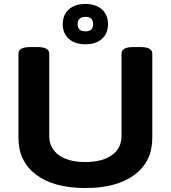

<svg xmlns="http://www.w3.org/2000/svg" viewBox="-20 -939 860 967"><path d="M410 8Q251 8 162 -59Q73 -126 73 -244V-669Q73 -702 133 -702H168Q228 -702 228 -669V-254Q228 -193 276 -158Q324 -123 410 -123Q496 -123 544 -158Q592 -193 592 -254V-669Q592 -702 652 -702H687Q747 -702 747 -669V-244Q747 -126 658 -59Q569 8 410 8ZM410 -716Q357 -716 326.5 -743.5Q296 -771 296 -817Q296 -864 326.5 -891.5Q357 -919 410 -919Q463 -919 493.5 -891.5Q524 -864 524 -817Q524 -771 493.5 -743.5Q463 -716 410 -716ZM410 -781Q449 -781 449 -817Q449 -854 410 -854Q371 -854 371 -817Q371 -781 410 -781Z"/></svg>

Font: Asap Expanded
Style: Bold
Weight: 700
Width: 7
Designer: Pablo Cosgaya
Foundry: Omnibus-Type
Version: Version 3.001; ttfautohint (v1.8.4.7-5d5b)